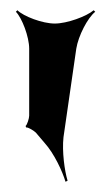

<svg xmlns="http://www.w3.org/2000/svg" viewBox="-20 -796 206 375"><path d="M87 -750C63 -750 26 -764 14 -776L11 -773C23 -761 37 -724 37 -701V-570C37 -565 33 -552 30 -550L31 -547C35 -548 47 -540 50 -537L67 -517C86 -496 102 -461 108 -441L112 -443C106 -463 101 -500 104 -528L129 -701C133 -726 151 -761 166 -773L163 -776C149 -764 111 -750 87 -750Z"/></svg>

Font: Asimov
Style: EdgeWide
Weight: 500
Designer: Google
Version: Version 2.000980: 2014